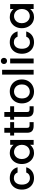

<svg xmlns="http://www.w3.org/2000/svg" viewBox="1824 -2634 819 4506"><g transform="rotate(-90 2233.0 -380.5)"><path d="M37 -276Q37 -361 71.5 -425.5Q106 -490 167 -525Q228 -560 307 -560Q407 -560 472.5 -512.5Q538 -465 561 -377H438Q423 -418 390 -441Q357 -464 307 -464Q237 -464 195.5 -414.5Q154 -365 154 -276Q154 -187 195.5 -137Q237 -87 307 -87Q406 -87 438 -174H561Q537 -90 471 -40.5Q405 9 307 9Q228 9 167 -26.5Q106 -62 71.5 -126.5Q37 -191 37 -276Z M637 -278Q637 -361 671.5 -425Q706 -489 765.5 -524.5Q825 -560 897 -560Q962 -560 1010.5 -534.5Q1059 -509 1088 -471V-551H1203V0H1088V-82Q1059 -43 1009 -17Q959 9 895 9Q824 9 765 -27.5Q706 -64 671.5 -129.5Q637 -195 637 -278ZM1088 -276Q1088 -333 1064.5 -375Q1041 -417 1003 -439Q965 -461 921 -461Q877 -461 839 -439.5Q801 -418 777.5 -376.5Q754 -335 754 -278Q754 -221 777.5 -178Q801 -135 839.5 -112.5Q878 -90 921 -90Q965 -90 1003 -112Q1041 -134 1064.5 -176.5Q1088 -219 1088 -276Z M1486 -458V-153Q1486 -122 1500.5 -108.5Q1515 -95 1550 -95H1620V0H1530Q1453 0 1412 -36Q1371 -72 1371 -153V-458H1306V-551H1371V-688H1486V-551H1620V-458Z M1858 -458V-153Q1858 -122 1872.5 -108.5Q1887 -95 1922 -95H1992V0H1902Q1825 0 1784 -36Q1743 -72 1743 -153V-458H1678V-551H1743V-688H1858V-551H1992V-458Z M2336 9Q2258 9 2195 -26.5Q2132 -62 2096 -126.5Q2060 -191 2060 -276Q2060 -360 2097 -425Q2134 -490 2198 -525Q2262 -560 2341 -560Q2420 -560 2484 -525Q2548 -490 2585 -425Q2622 -360 2622 -276Q2622 -192 2584 -127Q2546 -62 2480.5 -26.5Q2415 9 2336 9ZM2336 -90Q2380 -90 2418.5 -111Q2457 -132 2481 -174Q2505 -216 2505 -276Q2505 -336 2482 -377.5Q2459 -419 2421 -440Q2383 -461 2339 -461Q2295 -461 2257.5 -440Q2220 -419 2198 -377.5Q2176 -336 2176 -276Q2176 -187 2221.5 -138.5Q2267 -90 2336 -90Z M2849 -740V0H2735V-740Z M3057 -624Q3026 -624 3005 -645Q2984 -666 2984 -697Q2984 -728 3005 -749Q3026 -770 3057 -770Q3087 -770 3108 -749Q3129 -728 3129 -697Q3129 -666 3108 -645Q3087 -624 3057 -624ZM3113 -551V0H2999V-551Z M3225 -276Q3225 -361 3259.5 -425.5Q3294 -490 3355 -525Q3416 -560 3495 -560Q3595 -560 3660.5 -512.5Q3726 -465 3749 -377H3626Q3611 -418 3578 -441Q3545 -464 3495 -464Q3425 -464 3383.5 -414.5Q3342 -365 3342 -276Q3342 -187 3383.5 -137Q3425 -87 3495 -87Q3594 -87 3626 -174H3749Q3725 -90 3659 -40.5Q3593 9 3495 9Q3416 9 3355 -26.5Q3294 -62 3259.5 -126.5Q3225 -191 3225 -276Z M3825 -278Q3825 -361 3859.5 -425Q3894 -489 3953.5 -524.5Q4013 -560 4085 -560Q4150 -560 4198.5 -534.5Q4247 -509 4276 -471V-551H4391V0H4276V-82Q4247 -43 4197 -17Q4147 9 4083 9Q4012 9 3953 -27.5Q3894 -64 3859.5 -129.5Q3825 -195 3825 -278ZM4276 -276Q4276 -333 4252.5 -375Q4229 -417 4191 -439Q4153 -461 4109 -461Q4065 -461 4027 -439.5Q3989 -418 3965.5 -376.5Q3942 -335 3942 -278Q3942 -221 3965.5 -178Q3989 -135 4027.5 -112.5Q4066 -90 4109 -90Q4153 -90 4191 -112Q4229 -134 4252.5 -176.5Q4276 -219 4276 -276Z"/></g></svg>

Font: MSTAGE Medium
Style: Regular
Weight: 500
Designer: Ninad Kale (Devanagari), Jonny Pinhorn (Latin)
Foundry: Indian Type Foundry
Version: 4.004